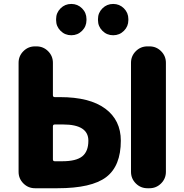

<svg xmlns="http://www.w3.org/2000/svg" viewBox="-20 -995 952 994"><path d="M253.9 -502Q253.9 -492.2 263.7 -492.2H291Q444.3 -492.2 524.9 -432.6Q605.5 -373 605.5 -266.6Q605.5 -135.7 529.8 -78.1Q454.1 -20.5 278.3 -20.5H161.1Q126 -20.5 101.1 -45.4Q76.2 -70.3 76.2 -105.5V-669.9Q76.2 -705.1 101.1 -730Q126 -754.9 161.1 -754.9H168.9Q204.1 -754.9 229 -730Q253.9 -705.1 253.9 -669.9ZM253.9 -169.9Q253.9 -160.2 263.7 -160.2H302.7Q374 -160.2 405.8 -185.5Q437.5 -210.9 437.5 -266.6Q437.5 -350.6 306.6 -350.6H263.7Q253.9 -350.6 253.9 -340.8ZM743.2 -20.5Q708 -20.5 683.1 -45.4Q658.2 -70.3 658.2 -105.5V-669.9Q658.2 -705.1 683.1 -730Q708 -754.9 743.2 -754.9H753.9Q789.1 -754.9 814 -730Q838.9 -705.1 838.9 -669.9V-105.5Q838.9 -70.3 814 -45.4Q789.1 -20.5 753.9 -20.5ZM270.5 -890.6V-896.5Q270.5 -928.7 293.5 -951.7Q316.4 -974.6 349.1 -974.6Q381.8 -974.6 404.8 -951.7Q427.7 -928.7 427.7 -896.5V-890.6Q427.7 -858.4 404.8 -835.4Q381.8 -812.5 349.1 -812.5Q316.4 -812.5 293.5 -835.4Q270.5 -858.4 270.5 -890.6ZM487.3 -890.6V-896.5Q487.3 -928.7 510.3 -951.7Q533.2 -974.6 565.9 -974.6Q598.6 -974.6 621.6 -951.7Q644.5 -928.7 644.5 -896.5V-890.6Q644.5 -858.4 621.6 -835.4Q598.6 -812.5 565.9 -812.5Q533.2 -812.5 510.3 -835.4Q487.3 -858.4 487.3 -890.6Z"/></svg>

Font: Gen Jyuu GothicX Heavy
Style: Bold
Weight: 900
Designer: [Source Han Sans]
Ryoko NISHIZUKA  (kana & ideographs); Paul D. Hunt (Latin, Greek & Cyrillic); Wenlong ZHANG  (bopomofo
Version: Version 1.002.20150607